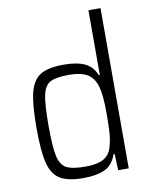

<svg xmlns="http://www.w3.org/2000/svg" viewBox="-84 -806 692 877"><g transform="rotate(-10 261.5 -367.5)"><path d="M60 -255Q60 -364 74 -419Q88 -474 124 -496Q160 -518 232 -518Q293 -518 329.5 -501Q366 -484 382 -443H387V-743H443V0H394L391 -76H386Q369 -26 330 -9Q291 8 233 8Q161 8 124.5 -14Q88 -36 74 -90.5Q60 -145 60 -255ZM373 -110Q382 -140 384.5 -173.5Q387 -207 387 -266Q387 -351 375 -391Q363 -432 333 -450Q303 -468 248 -468Q187 -468 160.5 -453.5Q134 -439 125 -396Q116 -353 116 -255Q116 -156 125.5 -113.5Q135 -71 162 -56.5Q189 -42 252 -42Q304 -42 333.5 -58Q363 -74 373 -110Z"/></g></svg>

Font: Saira SemiCondensed Light
Style: Regular
Weight: 300
Width: 4
Designer: Hector Gatti with collaboration of the Omnibus-Type team
Foundry: Omnibus-Type
Version: Version 0.072; ttfautohint (v1.8)